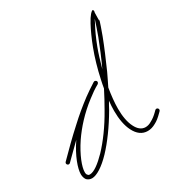

<svg xmlns="http://www.w3.org/2000/svg" viewBox="-169 -755 804 866"><g transform="rotate(-30 233.5 -322.0)"><path d="M-7 -118C-11 -114 -11 -108 -7 -104C-3 -100 3 -100 7 -104L24 -121C37 -134 58 -155 84 -180C43 -120 24 -64 24 -35C24 -22 28 -12 33 -5C40 2 49 6 60 6C84 6 121 -17 161 -59C199 -99 241 -156 280 -223C286 -235 293 -247 300 -259C298 -241 297 -224 297 -207C297 -165 304 -127 318 -100C333 -70 355 -53 384 -53C398 -53 412 -57 426 -65C440 -72 453 -83 467 -97L474 -104C478 -108 478 -114 474 -118C470 -122 464 -122 460 -118L453 -111C441 -99 428 -89 416 -83C405 -76 394 -73 384 -73C363 -73 347 -87 336 -109C323 -134 317 -168 317 -207C317 -239 321 -275 327 -312C337 -333 348 -354 358 -376C381 -428 403 -479 420 -524C430 -552 441 -581 447 -602C440 -579 443 -610 443 -635C445 -641 445 -650 442 -647C442 -649 442 -650 441 -650C435 -650 420 -636 402 -602C388 -576 372 -541 358 -504C342 -462 327 -411 316 -359C313 -345 310 -331 308 -318C293 -289 278 -260 262 -233C225 -167 184 -112 147 -73C112 -37 81 -14 60 -14C55 -14 51 -15 49 -19C45 -22 44 -28 44 -35C44 -61 63 -113 102 -171C133 -216 176 -265 234 -309C253 -324 273 -338 293 -349L294 -350C293 -350 294 -350 294 -350C294 -350 294 -350 295 -351C295 -351 295 -351 296 -352C296 -352 296 -352 296 -353C297 -353 297 -353 297 -354C297 -354 297 -354 297 -355C298 -355 298 -356 298 -356C298 -356 298 -356 298 -357V-358C298 -359 298 -360 298 -360V-361C297 -361 297 -362 297 -362V-363L296 -364C296 -363 296 -364 296 -364C296 -364 296 -364 295 -365C295 -365 295 -366 294 -366C294 -366 294 -366 293 -366C293 -367 293 -367 292 -367H291C291 -368 290 -368 290 -368H289C288 -368 288 -368 288 -368C287 -368 287 -368 286 -368C286 -368 286 -368 285 -368C285 -367 284 -367 284 -367H283C261 -353 240 -339 221 -325C185 -298 150 -269 119 -240C70 -196 30 -155 10 -135ZM376 -496C390 -533 406 -568 420 -593C423 -599 426 -606 429 -611L428 -607C421 -586 412 -559 402 -532C386 -490 367 -444 345 -397C355 -433 365 -467 376 -496Z"/></g></svg>

Font: Mistral SingleLine OTF-SVG Regular
Style: Regular
Weight: 300
Designer: François Chastanet, Élisa Garzelli, Anais Alves, Morgane Autin
Foundry: institut supérieur des arts et du design Toulouse / isdaT
Version: Version 1.000;hotconv 1.0.117;makeotfexe 2.5.65602 DEVELOPME